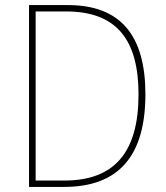

<svg xmlns="http://www.w3.org/2000/svg" viewBox="-20 -734 651 754"><path d="M551 -364C551 -593 455 -714 247 -714H94V0H232C449 0 551 -125 551 -364ZM524 -363C524 -138 431 -25 233 -25H120V-689H240C442 -689 524 -573 524 -363Z"/></svg>

Font: Noto Sans Malayalam SemiCondensed Thin
Style: Regular
Weight: 100
Width: 4
Designer: Jelle Bosma - Monotype Design Team
Foundry: Monotype Imaging Inc.
Version: Version 2.104